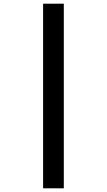

<svg xmlns="http://www.w3.org/2000/svg" viewBox="-20 -852 580 1038"><path d="M325 -832V166H213V-832Z"/></svg>

Font: Noto Sans Oriya
Style: Bold
Weight: 700
Designer: Amélie Bonet and Sol Matas
Foundry: Google LLC
Version: Version 2.006; ttfautohint (v1.8.4.7-5d5b)